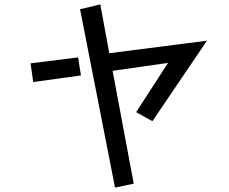

<svg xmlns="http://www.w3.org/2000/svg" viewBox="-20 -803 1040 873"><path d="M344 -761 436 -783 477 -561 921 -618 673 -252 599 -293 744 -517 492 -481 588 32 503 50ZM119 -515 335 -542 348 -460 131 -430Z"/></svg>

Font: Moralerspace Krypton JPDOC
Style: Regular
Weight: 400
Version: v0.0.6; ttfautohint (v1.8.4.7-5d5b-dirty) -l 6 -r 45 -G 200 